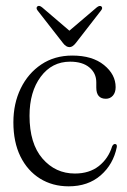

<svg xmlns="http://www.w3.org/2000/svg" viewBox="-20 -631 436 660"><path d="M377.5 -331.5Q377.5 -313 368 -302.2Q358.5 -291.5 344 -291.5Q311 -291.5 311 -330V-348Q311 -379.5 287.2 -399.2Q263.5 -419 221 -419Q158.5 -419 120 -367.2Q81.5 -315.5 81.5 -233Q81.5 -137.5 126 -86Q170.5 -34.5 237.5 -34.5Q287 -34.5 319.8 -60.2Q352.5 -86 365.5 -128Q369.5 -136 375 -136Q383 -136 381.5 -125.5Q369.5 -66 326 -28.2Q282.5 9.5 216 9.5Q160.5 9.5 117.5 -17.2Q74.5 -44 50.2 -93.2Q26 -142.5 26 -210.5Q26 -275 51.2 -327Q76.5 -379 122 -409.5Q167.5 -440 228.5 -440Q297.5 -440 337.5 -407.5Q377.5 -375 377.5 -331.5ZM240.5 -483Q229.5 -469 219 -469Q207 -469 196.5 -483L109.5 -594.5Q102.5 -603.5 108.5 -609Q114.5 -614 125 -605.5L218.5 -525.5L312.5 -605.5Q322.5 -613.5 328.5 -609Q334.5 -603.5 327 -594.5Z"/></svg>

Font: Fraunces 144pt Soft Light
Style: Regular
Weight: 300
Version: Version 1.000;[0bf87f6ff]